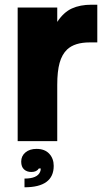

<svg xmlns="http://www.w3.org/2000/svg" viewBox="-20 -599 450 815"><path d="M55 0V-567H223V-506Q250 -547 285 -563Q320 -579 368 -579H393V-419H361Q297 -419 265 -389Q243 -368 233 -332Q223 -296 223 -239V0ZM84 159Q138 159 150 131Q153 125 153 116H145Q136 131 113 131Q94 131 82 120Q70 109 70 87Q70 63 88 48Q106 33 135 33Q170 33 189 53.5Q208 74 208 105Q208 196 84 196Z"/></svg>

Font: Open Sauce One Black
Style: Regular
Weight: 900
Designer: Alfredo Marco Pradil
Foundry: Creative Sauce Fz LLC
Version: Version 1.477